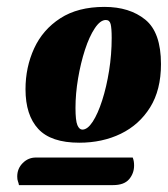

<svg xmlns="http://www.w3.org/2000/svg" viewBox="-20 -694 487 557"><path d="M210 -280Q128 -280 91 -320Q54 -360 54 -435Q54 -499 79 -553.5Q104 -608 155 -641Q206 -674 283 -674Q356 -674 401.5 -637Q447 -600 447 -508Q447 -433 415.5 -382.5Q384 -332 330.5 -306Q277 -280 210 -280ZM219 -318Q234 -318 249 -341Q264 -364 276.5 -403Q289 -442 296.5 -489Q304 -536 304 -584Q304 -612 301 -624Q298 -636 287 -636Q271 -636 255 -612Q239 -588 226.5 -549.5Q214 -511 206.5 -466.5Q199 -422 199 -381Q199 -344 204.5 -331Q210 -318 219 -318ZM35 -157Q34 -163 32 -168Q30 -173 30 -182Q30 -205 46 -221Q62 -237 84 -237H365Q367 -232 368 -226.5Q369 -221 369 -214Q369 -191 354.5 -174Q340 -157 308 -157Z"/></svg>

Font: Sansita Swashed Black
Style: Regular
Weight: 900
Designer: Pablo Cosgaya
Foundry: Omnibus-Type
Version: Version 1.003; ttfautohint (v1.8.3)